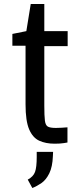

<svg xmlns="http://www.w3.org/2000/svg" viewBox="-20 -706 409 962"><path d="M254 14Q209 14 176.5 -1Q144 -16 126 -58Q108 -100 108 -183V-477H42V-536L112 -550L134 -686H202V-550H319V-475H202V-177Q202 -125 205 -101.5Q208 -78 220 -71.5Q232 -65 260 -65Q276 -65 289 -66Q302 -67 310 -67.5Q318 -68 318 -68V8Q318 8 300 11Q282 14 254 14ZM142 236 119 194Q147 179 155.5 155.5Q164 132 164 81V55H246L245 76Q243 130 227 162.5Q211 195 188 211Q165 227 142 236Z"/></svg>

Font: Ruda Medium
Style: Regular
Weight: 500
Version: Version 2.001